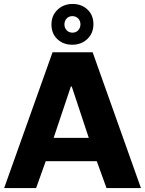

<svg xmlns="http://www.w3.org/2000/svg" viewBox="-20 -950 733 970"><path d="M1 0 245.5 -686H448L692 0H518L469 -135.5H211L162.5 0ZM251 -253.5H428.5L342.5 -513H338ZM345 -724Q300 -724 270 -752Q240 -780 240 -826Q240 -872 270.8 -901Q301.5 -930 347 -930Q392 -930 422 -901.8Q452 -873.5 452 -827.5Q452 -782.5 421.5 -753.2Q391 -724 345 -724ZM346 -785Q364.5 -785 375.5 -797.5Q386.5 -810 386.5 -827Q386.5 -844.5 375 -856.5Q363.5 -868.5 346 -868.5Q327.5 -868.5 316.5 -856.2Q305.5 -844 305.5 -826.5Q305.5 -809 317 -797Q328.5 -785 346 -785Z"/></svg>

Font: Chivo Medium
Style: Regular
Weight: 500
Designer: Hector Gatti
Foundry: Omnibus-Type
Version: Version 2.002